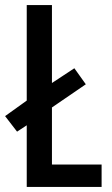

<svg xmlns="http://www.w3.org/2000/svg" viewBox="-29 -785 438 754"><path d="M76 -51V-293L38 -268L-9 -329L76 -390V-765H175V-459L263 -517L308 -454L175 -363V-139H370V-51Z"/></svg>

Font: Noto Sans Tamil UI ExtraCondensed Medium
Style: Regular
Weight: 500
Width: 2
Designer: Jelle Bosma - Monotype Design Team
Foundry: Monotype Imaging Inc.
Version: Version 2.004; ttfautohint (v1.8.4.7-5d5b)